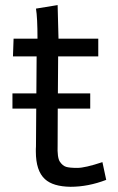

<svg xmlns="http://www.w3.org/2000/svg" viewBox="-20 -715 457 745"><path d="M392.1 -17.1Q322.3 9.8 253.4 9.8Q185.5 8.8 154.3 -20Q119.1 -52.2 119.1 -127Q119.1 -131.8 119.1 -136.7Q119.1 -141.6 119.6 -147L120.6 -293.5H28.3V-352.5H121.1L122.1 -496.1H30.3L32.7 -564.9H125.5Q125.5 -646.5 119.6 -681.6L203.6 -695.3L207 -564.9H361.3V-496.1H205.6L204.6 -352.5H330.1V-293.5H204.1L203.6 -152.3Q201.7 -103 212.4 -87.4Q223.1 -71.8 236.6 -67.6Q250 -63.5 280 -63.5Q310.1 -63.5 377.4 -85.9Z"/></svg>

Font: Duru Sans
Style: Regular
Weight: 400
Designer: Onur Yazõcõgil
Foundry: Onur Yazõcõgil
Version: Version 1.002